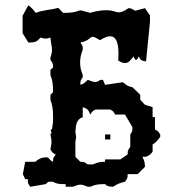

<svg xmlns="http://www.w3.org/2000/svg" viewBox="-20 -714 660 731"><path d="M380 -183V-202H400V-183ZM30 -647 40 -656ZM314 -88H334C352 -96 360 -98 380 -98V-107H438L466 -126C466 -143 467 -141 476 -155V-202C485 -216 484 -213 484 -230L456 -278H418C412 -289 415 -288 400 -297H344C333 -291 333 -293 324 -278C315 -298 314 -299 295 -306V-268C270 -259 269 -238 267 -211L270 -192L267 -174V-117L286 -98C303 -98 300 -97 314 -88ZM432 -667C450 -667 467 -683 470 -683C478 -683 486 -679 494 -673L532 -683L551 -655V-631L536 -480C517 -484 517 -483 508 -499C505 -491 501 -486 498 -486C495 -486 492 -490 489 -499C479 -489 472 -474 456 -474C449 -474 441 -476 430 -484C431 -494 431 -503 431 -511C431 -553 421 -576 399 -576C389 -576 377 -571 361 -561C346 -570 338 -574 333 -574C322 -574 321 -559 286 -552C295 -538 295 -541 295 -524C288 -508 285 -492 285 -476C285 -460 288 -445 295 -429V-420C286 -406 286 -408 286 -391C299 -395 303 -399 314 -410C327 -405 335 -402 342 -402C348 -402 353 -404 362 -410H372L380 -391L448 -401C463 -389 465 -386 484 -382L514 -353V-334L532 -315L561 -306V-268H570V-221C581 -215 580 -217 590 -202V-193C579 -179 576 -173 561 -164V-136L552 -126C538 -117 539 -117 522 -117C530 -101 531 -98 532 -79L504 -51H466C466 -34 465 -36 456 -22C436 -18 427 -13 410 -3C394 -4 389 -4 380 -13C358 -13 343 -12 324 -3H314C302 -8 294 -11 286 -11C278 -11 270 -8 258 -3H230V-13C210 -13 196 -13 182 -22H164L154 -13L95 -3C86 -17 86 -15 86 -32H76L67 -51L76 -98H114C128 -110 141 -115 154 -115C171 -115 162 -107 182 -98C182 -115 183 -112 192 -126C181 -132 181 -130 172 -145C174 -156 176 -166 176 -175C176 -183 174 -192 172 -202C183 -213 165 -218 178 -222L182 -249V-273C182 -294 180 -314 172 -334V-353L182 -363C182 -388 181 -406 172 -429V-448L182 -457C182 -474 181 -472 172 -486V-495C176 -506 178 -515 178 -524C178 -539 173 -553 172 -571C163 -568 158 -567 154 -567C149 -567 144 -568 134 -571C119 -553 113 -553 88 -552L66 -588V-654L88 -694C100 -685 107 -677 116 -665C143 -676 173 -676 202 -684L220 -665C245 -665 263 -666 286 -675L324 -665C327 -667 356 -675 385 -675C412 -675 421 -667 432 -667Z"/></svg>

Font: GNUTypewriter
Style: Standard
Weight: 400
Version: Version 001.000